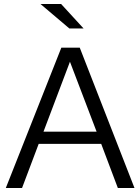

<svg xmlns="http://www.w3.org/2000/svg" viewBox="-20 -938 700 958"><path d="M9 0 286 -700H378L651 0H568L485 -220H173L90 0ZM197 -281H462L329 -630ZM326 -796 182 -918H285L397 -796Z"/></svg>

Font: Red Hat Text VF
Style: Regular
Weight: 400
Designer: Pentagram, MCKL
Foundry: Pentagram, MCKL
Version: Version 1.023